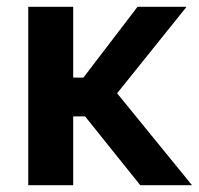

<svg xmlns="http://www.w3.org/2000/svg" viewBox="-20 -544 584 564"><path d="M384 -524H528L324 -270L544 0H392L230 -202H195V0H63V-524H195V-316H225Z"/></svg>

Font: PTCRaleway
Style: Bold
Weight: 700
Designer: Matt McInerney, Pablo Impallari, Rodrigo Fuenzalida
Foundry: Matt McInerney, Pablo Impallari, Rodrigo Fuenzalida
Version: Version 3.000g; ttfautohint (v1.5) -l 8 -r 28 -G 28 -x 14 -D